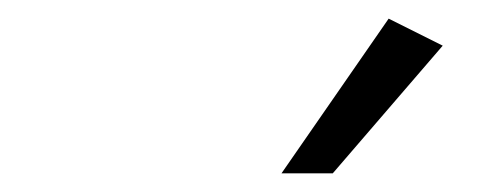

<svg xmlns="http://www.w3.org/2000/svg" viewBox="-20 -765 540 206"><path d="M337 -579H282L397 -745L455 -716Z"/></svg>

Font: Inria Sans Light
Style: Italic
Weight: 300
Italic angle: -10°
Designer: Black Foundry Team
Foundry: Black Foundry
Version: Version 1.2; ttfautohint (v1.8.3)